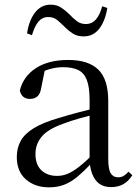

<svg xmlns="http://www.w3.org/2000/svg" viewBox="-20 -788 597 823"><path d="M190 15Q130 15 91 -19Q52 -53 52 -115Q52 -154 69 -184.5Q86 -215 125.5 -239Q165 -263 231 -282Q273 -295 319 -307Q365 -319 405 -328V-303Q365 -293 324 -281.5Q283 -270 249 -257Q185 -234 158.5 -202Q132 -170 132 -128Q132 -82 157.5 -58Q183 -34 225 -34Q248 -34 270 -43Q292 -52 320 -74Q348 -96 386 -134L395 -87H371Q340 -54 312.5 -31Q285 -8 256 3.5Q227 15 190 15ZM457 14Q412 14 389.5 -16.5Q367 -47 364 -100V-103V-359Q364 -415 352 -445.5Q340 -476 315 -488Q290 -500 250 -500Q221 -500 192 -491.5Q163 -483 130 -465L173 -492L157 -413Q153 -386 140.5 -375Q128 -364 109 -364Q73 -364 65 -400Q80 -461 134 -496Q188 -531 272 -531Q359 -531 401.5 -489.5Q444 -448 444 -355V-108Q444 -61 455 -44.5Q466 -28 486 -28Q499 -28 509 -33.5Q519 -39 531 -52L547 -37Q531 -11 508.5 1.5Q486 14 457 14ZM96 -645Q104 -700 130 -734Q156 -768 197 -768Q223 -768 242 -755.5Q261 -743 277 -727Q294 -709 310 -697Q326 -685 348 -685Q374 -685 391 -704.5Q408 -724 418 -761L440 -754Q431 -698 405.5 -665Q380 -632 339 -632Q311 -632 292.5 -644Q274 -656 259 -671Q242 -688 226 -701.5Q210 -715 187 -715Q161 -715 144.5 -695Q128 -675 117 -637Z"/></svg>

Font: Noto Serif JP ExtraLight
Style: Regular
Weight: 400
Version: Version 2.003-H1;hotconv 1.1.1;makeotfexe 2.6.0